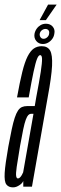

<svg xmlns="http://www.w3.org/2000/svg" viewBox="-40 -806 265 829"><path d="M16 3Q24 3 30.5 0.5Q37 -2 43.2 -6Q49.5 -10 53.8 -14.5Q58 -19 60.5 -24.5V0H98L166 -386.5Q182.5 -475 184.8 -522.2Q187 -569.5 176.2 -588Q165.5 -606.5 140 -606.5Q120.5 -606.5 106 -596.5Q91.5 -586.5 79.2 -562.5Q67 -538.5 56.2 -495.2Q45.5 -452 33.5 -385.5H84Q96.5 -457 105 -496.5Q113.5 -536 120 -552Q126.5 -568 133.5 -568Q141 -568 141.5 -551.8Q142 -535.5 136 -496Q130 -456.5 116.5 -386L110 -348H77.5Q64.5 -348 54.8 -343.8Q45 -339.5 37.5 -328.2Q30 -317 23.5 -297.2Q17 -277.5 10.5 -246.8Q4 -216 -4 -173Q-17.5 -97 -19.8 -59.5Q-22 -22 -12.5 -9.5Q-3 3 16 3ZM37.5 -35.5Q31.5 -35.5 29.8 -45.8Q28 -56 32.2 -86Q36.5 -116 46.5 -175Q54.5 -219.5 60.2 -247.2Q66 -275 71.5 -289.5Q77 -304 82.2 -309.2Q87.5 -314.5 94 -314.5H104.5L60 -62Q58 -57 54.5 -50.8Q51 -44.5 46.5 -40Q42 -35.5 37.5 -35.5ZM145 -616Q157.5 -616 168.2 -622.2Q179 -628.5 186 -638.5Q193 -648.5 194.5 -660Q198.5 -678 187.8 -690.8Q177 -703.5 158.5 -703.5Q146 -703.5 135.8 -697.8Q125.5 -692 118.5 -682.2Q111.5 -672.5 109 -660Q106 -641.5 116.8 -628.8Q127.5 -616 145 -616ZM148 -638.5Q140 -638.5 135.2 -645Q130.5 -651.5 131.5 -660Q133.5 -670 140.8 -675.5Q148 -681 156 -681Q164.5 -681 169.2 -675.5Q174 -670 172 -660Q171 -651.5 163.8 -645Q156.5 -638.5 148 -638.5ZM131 -719H158L204.5 -786H167.5Z"/></svg>

Font: Anybody UltraCondensed Light
Style: Italic
Weight: 300
Width: 1
Italic angle: -10°
Version: Version 1.113;gftools[0.9.25]